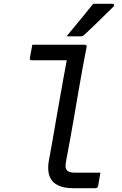

<svg xmlns="http://www.w3.org/2000/svg" viewBox="-20 -984 640 1004"><path d="M149 -750Q176 -750 203.5 -750Q231 -750 259 -750Q287 -750 314.5 -750Q342 -750 369.5 -750Q397 -750 424 -750Q427 -750 429 -749Q431 -748 432.5 -745.5Q434 -743 433 -739Q422 -683 411 -623Q400 -563 389.5 -501.5Q379 -440 368.5 -378.5Q358 -317 347 -256.5Q336 -196 325 -139Q322 -120 323 -110Q324 -100 331 -92Q338 -86 348 -83.5Q358 -81 376 -81Q393 -81 413 -81Q433 -81 452.5 -81Q472 -81 490 -81H505Q502 -63 499 -46Q496 -29 493 -11Q492 -7 490 -4.5Q488 -2 485.5 -1Q483 0 480 0Q474 0 454 0Q434 0 409 0Q384 0 363 0Q321 0 293.5 -10.5Q266 -21 251.5 -40Q237 -59 233.5 -85Q230 -111 235 -141Q245 -192 254 -245.5Q263 -299 272.5 -353Q282 -407 291.5 -461Q301 -515 310.5 -568Q320 -621 329 -669H313Q286 -669 257.5 -669Q229 -669 201 -669Q173 -669 145 -669Q141 -669 138 -672Q135 -675 136 -680Q139 -697 142.5 -715Q146 -733 149 -750ZM467 -964Q492 -964 506.5 -964Q521 -964 535 -964Q549 -964 569 -964Q575 -964 576.5 -959Q578 -954 573 -949Q550 -927 534 -911Q518 -895 502.5 -880Q487 -865 468 -846.5Q449 -828 420 -801Q418 -799 413 -796.5Q408 -794 402 -794Q388 -794 375.5 -794Q363 -794 351.5 -794Q340 -794 328 -794Q353 -824 375 -851Q397 -878 420 -905.5Q443 -933 467 -964Z"/></svg>

Font: RecMonoLinear Nerd Font Mono
Style: Italic
Weight: 400
Italic angle: -10°
Monospace: yes
Version: Version 1.085; ttfautohint (v1.8.4.7-5d5b);Nerd Fonts 3.2.1